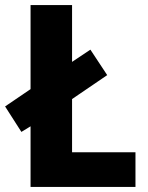

<svg xmlns="http://www.w3.org/2000/svg" viewBox="-31 -827 580 754"><path d="M89 -93H501V-229H252V-438L390 -532L324 -632L252 -584V-807H89V-477L-11 -409L53 -309L89 -331Z"/></svg>

Font: Noto Sans Kannada UI SemiCondensed ExtraBold
Style: Regular
Weight: 800
Width: 4
Designer: Jelle Bosma - Monotype Design Team
Foundry: Monotype Imaging Inc.
Version: Version 2.005